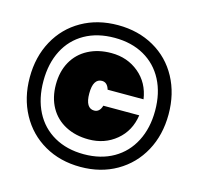

<svg xmlns="http://www.w3.org/2000/svg" viewBox="-105 -832 982 950"><g transform="rotate(15 385.5 -357.0)"><path d="M741 -358Q741 -252 696 -169.5Q651 -87 570.5 -40.5Q490 6 386 6Q282 6 201 -40.5Q120 -87 75 -170Q30 -253 30 -358Q30 -463 75 -545.5Q120 -628 201 -674Q282 -720 386 -720Q490 -720 571 -674Q652 -628 696.5 -545.5Q741 -463 741 -358ZM100 -358Q100 -268 134.5 -200.5Q169 -133 234 -96Q299 -59 386 -59Q473 -59 537.5 -96Q602 -133 637 -201Q672 -269 672 -358Q672 -448 637 -515Q602 -582 537.5 -618.5Q473 -655 386 -655Q298 -655 233.5 -618.5Q169 -582 134.5 -515Q100 -448 100 -358ZM164 -357Q164 -290 192 -240Q220 -190 271.5 -163Q323 -136 390 -136Q472 -136 531 -185Q590 -234 602 -316H418Q408 -281 380 -281Q358 -281 346.5 -300Q335 -319 335 -357Q335 -395 346.5 -414Q358 -433 380 -433Q408 -433 418 -398H602Q590 -480 531 -529Q472 -578 390 -578Q323 -578 271.5 -551Q220 -524 192 -474Q164 -424 164 -357Z"/></g></svg>

Font: Poppins Black A&M
Style: Regular
Weight: 900
Designer: Ninad Kale (Devanagari), Jonny Pinhorn (Latin)
Foundry: Indian Type Foundry
Version: 4.004